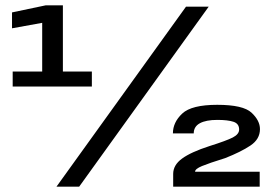

<svg xmlns="http://www.w3.org/2000/svg" viewBox="-20 -699 1022 719"><path d="M27.5 -375H324V-431H215.5V-679H151L25 -652.5V-593L138 -613.5V-431H27.5ZM191.5 0H276.5L761.5 -674H676.5ZM628.5 0H952.5V-56H710.5Q710.5 -66.5 736.5 -77.2Q762.5 -88 823.5 -107Q883 -130.5 918.2 -154.2Q953.5 -178 953.5 -215.5Q953.5 -247.5 922 -277Q890.5 -306.5 793.5 -306.5Q697.5 -306.5 662.5 -273.8Q627.5 -241 627.5 -199.5H705.5Q705.5 -225 728.5 -237.5Q751.5 -250 794 -250Q833 -250 854.2 -243Q875.5 -236 875.5 -214Q875.5 -196.5 851.8 -184.2Q828 -172 764.5 -152Q695 -129.5 661.8 -105.2Q628.5 -81 628.5 -47.5Z"/></svg>

Font: Anybody Thin
Style: Bold
Weight: 700
Version: Version 1.113;gftools[0.9.25]